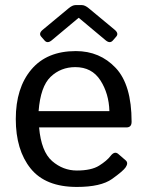

<svg xmlns="http://www.w3.org/2000/svg" viewBox="-20 -720 576 748"><path d="M140.6 -577.1Q129.4 -589.8 146.5 -604L247.1 -687.5Q262.2 -700.2 274.4 -700.2H298.8Q311 -700.2 326.2 -687.5L426.8 -604Q443.8 -589.8 432.6 -577.1L419.4 -562Q408.2 -549.3 391.6 -563L287.1 -650.4H286.1L181.6 -563Q165 -549.3 153.8 -562ZM41.5 -256.3Q41.5 -377.4 102.1 -449.2Q162.6 -521 275.4 -521Q369.1 -521 430.9 -455.3Q492.7 -389.6 492.7 -245.6Q492.7 -223.6 472.7 -223.6H132.3Q140.6 -129.4 183.1 -92.5Q225.6 -55.7 279.3 -55.7Q335.9 -55.7 366.2 -74.7Q396.5 -93.8 410.6 -112.3Q426.3 -132.8 440.9 -120.1L469.7 -95.2Q481 -85.4 469.7 -68.4Q460.4 -54.2 416.7 -22.9Q373 8.3 279.3 8.3Q157.2 8.3 99.4 -63.5Q41.5 -135.3 41.5 -256.3ZM130.4 -287.1H406.2Q404.3 -355.5 371.1 -407Q337.9 -458.5 273.4 -458.5Q216.8 -458.5 177.2 -420.7Q137.7 -382.8 130.4 -287.1Z"/></svg>

Font: Istok Web
Style: Regular
Weight: 400
Designer: Andrey V. Panov
Foundry: Andrey V. Panov
Version: Version 1.0.2g